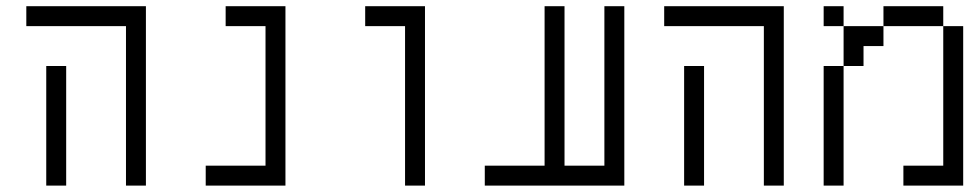

<svg xmlns="http://www.w3.org/2000/svg" viewBox="-20 -582 3040 602"><path d="M125 -375Q125 -375 125 0H187.5Q187.5 0 187.5 -375ZM375 -500Q375 -500 375 0H437.5V-562.5H62.5V-500Z M812.5 -62.5H625V0H875V-562.5H687.5V-500H812.5Z M1250 -500Q1250 -500 1250 0H1312.5V-562.5H1125V-500Z M1687.5 -62.5H1500V0H1937.5V-562.5H1875Q1875 -562.5 1875 -62.5H1750Q1750 -62.5 1750 -562.5H1687.5Q1687.5 -562.5 1687.5 -62.5Z M2125 -375Q2125 -375 2125 0H2187.5Q2187.5 0 2187.5 -375ZM2375 -500Q2375 -500 2375 0H2437.5V-562.5H2062.5V-500Z M2562.5 -375Q2562.5 -375 2562.5 0H2625Q2625 0 2625 -375ZM2937.5 -62.5H2812.5V0H3000Q3000 0 3000 -500H2937.5ZM2625 -375H2687.5V-437.5H2750V-500H2625Q2625 -500 2625 -375ZM2625 -500V-562.5H2562.5V-500ZM2750 -500H2937.5V-562.5H2750Z"/></svg>

Font: CalcUnifontExMono
Style: Regular
Weight: 500
Version: Version 15.0.06